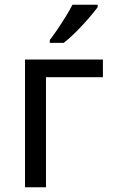

<svg xmlns="http://www.w3.org/2000/svg" viewBox="-20 -786 473 806"><path d="M412 -536V-462H173V0H85V-536ZM390 -766V-756Q377 -738 352.5 -709.5Q328 -681 299.5 -652.5Q271 -624 247 -606H189V-618Q203 -636 221 -662.5Q239 -689 256 -716.5Q273 -744 284 -766Z"/></svg>

Font: Apis
Style: Regular
Weight: 400
Designer: Monotype Design Team
Foundry: Monotype Imaging Inc.
Version: Version 2.000; build 0001